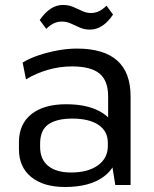

<svg xmlns="http://www.w3.org/2000/svg" viewBox="-20 -743 619 771"><path d="M414.2 -179.2V-355.9Q414.2 -419 379.6 -447.6Q344.9 -476.3 268.8 -476.3Q220.2 -476.3 173.1 -462.8Q125.9 -449.4 84.3 -424.3L71 -491.7Q97.9 -508.4 134.7 -520.8Q171.5 -533.2 211.7 -540.6Q251.9 -547.9 288.6 -547.9Q396.7 -547.9 450.5 -500Q504.4 -452.1 504.4 -355.9V0H443ZM241.2 7.9Q154.7 7.9 105.4 -32.1Q56.1 -72.2 56.1 -143.2V-172.3Q56.1 -244.3 105.8 -284.4Q155.5 -324.4 245.9 -324.4Q341.1 -324.4 396.5 -286.1Q452 -247.9 452 -176.8V-145.9Q452 -73.8 395.7 -33Q339.4 7.9 241.2 7.9ZM265.7 -50.3Q333.4 -50.3 373.2 -79.1Q413 -107.9 413 -155.7V-170.2Q413 -216.1 375.5 -241.5Q337.9 -266.8 270.2 -266.8Q208.2 -266.8 174.7 -243.9Q141.1 -221 141.1 -165.8V-153Q141.1 -102.9 173.8 -76.6Q206.4 -50.3 265.7 -50.3ZM139.5 -662.5Q159.9 -692.3 183.1 -707.7Q206.2 -723.1 232.5 -723.1Q255.2 -723.1 273.6 -715.3Q291.9 -707.4 309.6 -699.1Q327.3 -690.7 345.2 -690.7Q361.8 -690.7 377.2 -697.9Q392.6 -705 407.5 -720.2L433.9 -684.7Q414.4 -655 390.9 -639.5Q367.4 -624.1 340.9 -624.1Q318.9 -624.1 300.3 -632.4Q281.6 -640.7 264.4 -648.6Q247.2 -656.4 228.1 -656.4Q211.4 -656.4 196.1 -649.3Q180.7 -642.1 165.8 -627Z"/></svg>

Font: Pathway Extreme 8pt Thin
Style: Regular
Weight: 100
Version: Version 1.001;gftools[0.9.26]